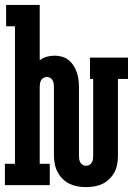

<svg xmlns="http://www.w3.org/2000/svg" viewBox="-21 -755 542 783"><path d="M330 8Q312 8 295 5Q278 2 262.5 -5.5Q247 -13 234.5 -25.5Q222 -38 214 -53Q206 -68 202.5 -85.5Q199 -103 199 -120V-400Q199 -407 198 -414Q197 -421 193.5 -427.5Q190 -434 183.5 -437.5Q177 -441 170 -441Q163 -441 156.5 -437.5Q150 -434 146.5 -427.5Q143 -421 142 -414Q141 -407 141 -400V-87H182V0H-1V-87H40V-648H4V-735H141V-509Q153 -519 169 -523.5Q185 -528 201 -528Q216 -528 231 -524Q246 -520 258 -510.5Q270 -501 278.5 -488Q287 -475 292 -460.5Q297 -446 299 -430.5Q301 -415 301 -400V-120Q301 -113 302 -106Q303 -99 306.5 -92.5Q310 -86 316.5 -82.5Q323 -79 330 -79Q337 -79 343.5 -82.5Q350 -86 353.5 -92.5Q357 -99 358 -106Q359 -113 359 -120V-433H346V-520H501V-433H460V-120Q460 -103 457 -85.5Q454 -68 446 -53Q438 -38 425.5 -25.5Q413 -13 397.5 -5.5Q382 2 364.5 5Q347 8 330 8Z"/></svg>

Font: Iosevka Gothic
Style: Bold
Weight: 700
Monospace: yes
Designer: Belleve Invis
Foundry: Belleve Invis
Version: Version 15.5.1; ttfautohint (v1.8.4)